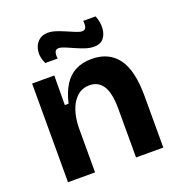

<svg xmlns="http://www.w3.org/2000/svg" viewBox="-133 -848 896 960"><g transform="rotate(-20 315.5 -368.5)"><path d="M66 0V-318V-525H184L183 -368H203Q216 -425 240 -463Q264 -501 300.5 -520Q337 -539 387 -539Q478 -539 525.5 -475Q573 -411 573 -274V0H428V-258Q428 -342 403.5 -380.5Q379 -419 332 -419Q292 -419 265 -394Q238 -369 224.5 -328.5Q211 -288 210 -238V0ZM421 -592Q399 -592 375 -600Q351 -608 327.5 -618.5Q304 -629 284 -637.5Q264 -646 251 -646Q234 -646 230 -631.5Q226 -617 229 -599H163Q146 -634 150 -666Q154 -698 174 -717.5Q194 -737 226 -737Q247 -737 270.5 -729Q294 -721 317 -711Q340 -701 359.5 -693Q379 -685 391 -685Q409 -685 412.5 -700.5Q416 -716 413 -732H479Q493 -698 491 -665.5Q489 -633 472 -612.5Q455 -592 421 -592Z"/></g></svg>

Font: Bricolage Grotesque
Style: Bold
Weight: 700
Designer: Mathieu Triay
Foundry: Atelier Triay
Version: Version 1.001;gftools[0.9.33.dev8+g029e19f]